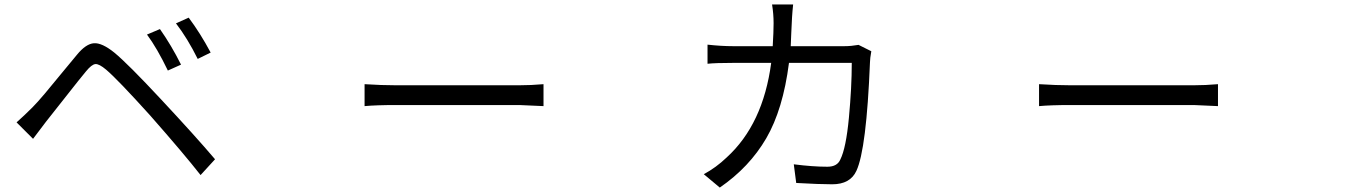

<svg xmlns="http://www.w3.org/2000/svg" viewBox="-20 -807 6040 854"><path d="M691.4 -677.7Q742.2 -605.5 785.2 -519.5L726.6 -493.2Q678.7 -592.8 633.8 -653.3ZM819.3 -728.5Q871.1 -659.2 917 -573.2L859.4 -544.9Q814.5 -635.7 762.7 -703.1ZM53.7 -262.7Q87.9 -293 124 -329.1Q145.5 -350.6 179.7 -391.1Q213.9 -431.6 256.8 -484.4Q299.8 -537.1 322.3 -563.5Q362.3 -612.3 397.9 -614.7Q433.6 -617.2 488.3 -573.2Q549.8 -522.5 695.3 -366.2Q848.6 -202.1 936.5 -98.6L872.1 -28.3Q798.8 -122.1 647.5 -293.9Q503.9 -453.1 452.1 -497.1Q420.9 -523.4 404.3 -522Q387.7 -520.5 362.3 -489.3Q336.9 -459 271 -375Q205.1 -291 184.6 -265.6Q178.7 -257.8 127 -189.5Z M1601.6 -335V-432.6Q1677.7 -427.7 1741.2 -427.7H2289.1Q2341.8 -427.7 2397.5 -432.6V-335Q2299.8 -339.8 2290 -339.8H1741.2Q1653.3 -339.8 1601.6 -335Z M3798.8 -607.4 3855.5 -579.1Q3849.6 -545.9 3849.6 -530.3Q3834 -142.6 3789.1 -46.9Q3761.7 12.7 3681.6 12.7Q3625 12.7 3521.5 6.8L3510.7 -76.2Q3594.7 -65.4 3660.2 -65.4Q3704.1 -65.4 3717.8 -97.7Q3743.2 -148.4 3755.9 -283.7Q3768.6 -418.9 3768.6 -527.3H3489.3Q3462.9 -320.3 3388.2 -191.9Q3313.5 -63.5 3181.6 27.3L3110.4 -32.2Q3165 -61.5 3211.9 -106.4Q3374 -253.9 3410.2 -527.3H3242.2Q3162.1 -527.3 3127 -523.4V-608.4Q3188.5 -601.6 3241.2 -601.6H3417Q3420.9 -666 3420.9 -704.1Q3420.9 -744.1 3414.1 -787.1H3507.8Q3504.9 -760.7 3502.9 -729.5Q3501 -698.2 3499.5 -659.7Q3498 -621.1 3497.1 -601.6H3735.4Q3765.6 -601.6 3798.8 -607.4Z M4601.6 -335V-432.6Q4677.7 -427.7 4741.2 -427.7H5289.1Q5341.8 -427.7 5397.5 -432.6V-335Q5299.8 -339.8 5290 -339.8H4741.2Q4653.3 -339.8 4601.6 -335Z"/></svg>

Font: Bpmf Zihi Sans Regular
Style: Regular
Weight: 400
Foundry: But Ko
Version: Version 1.320